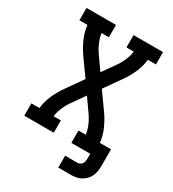

<svg xmlns="http://www.w3.org/2000/svg" viewBox="-212 -852 1024 1134"><g transform="rotate(30 300.0 -285.0)"><path d="M366 165V84H451Q460 84 468.5 79Q477 74 481.5 66Q486 58 487.5 49Q489 40 489 31V0H360V-84H410Q405 -117 391 -148.5Q377 -180 357 -207L300 -288L243 -207Q223 -180 209 -148.5Q195 -117 190 -84H240V0H39V-84H94Q99 -131 118.5 -174.5Q138 -218 165 -256L244 -368L165 -479Q138 -517 118.5 -560.5Q99 -604 94 -651H39V-735H240V-651H190Q195 -618 209 -586.5Q223 -555 243 -528L300 -447L357 -528Q377 -555 391 -586.5Q405 -618 410 -651H360V-735H561V-651H506Q501 -604 481.5 -560.5Q462 -517 435 -479L356 -367L435 -256Q462 -218 481.5 -174.5Q501 -131 506 -84H582V31Q582 48 579 66Q576 84 568.5 100Q561 116 548 129Q535 142 519.5 150.5Q504 159 486 162Q468 165 451 165Z"/></g></svg>

Font: Iosevka Curly Slab MdEx
Style: Regular
Weight: 500
Width: 7
Monospace: yes
Designer: Belleve Invis
Foundry: Belleve Invis
Version: Version 11.1.0; ttfautohint (v1.8.3)